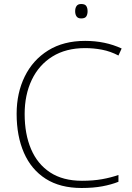

<svg xmlns="http://www.w3.org/2000/svg" viewBox="-20 -1021 658 958"><path d="M405 -781Q309 -781 241.5 -739Q174 -697 138.5 -622.5Q103 -548 103 -452Q103 -352 135 -277Q167 -202 230.5 -160.5Q294 -119 389 -119Q445 -119 489.5 -127Q534 -135 571 -148V-114Q536 -100 491 -91.5Q446 -83 387 -83Q280 -83 208 -129Q136 -175 99.5 -258.5Q63 -342 63 -453Q63 -557 103.5 -639.5Q144 -722 220.5 -769.5Q297 -817 405 -817Q505 -817 587 -779L571 -744Q531 -765 489 -773Q447 -781 405 -781ZM385 -1001Q404 -1001 410.5 -991Q417 -981 417 -965Q417 -949 410.5 -939Q404 -929 385 -929Q369 -929 362 -939Q355 -949 355 -965Q355 -981 362 -991Q369 -1001 385 -1001Z"/></svg>

Font: Noto Sans Telugu UI ExtraLight
Style: Regular
Weight: 200
Designer: Jelle Bosma - Monotype Design Team
Foundry: Monotype Imaging Inc.
Version: Version 2.005; ttfautohint (v1.8.4.7-5d5b)